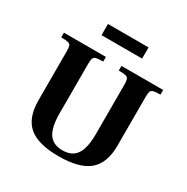

<svg xmlns="http://www.w3.org/2000/svg" viewBox="-189 -1002 1144 1176"><g transform="rotate(30 382.5 -414.5)"><path d="M382 12Q236 12 170.5 -44.5Q105 -101 105 -224V-570Q105 -595 101 -607Q97 -619 82 -623Q67 -627 33 -627V-660H330V-627Q297 -627 281.5 -623.5Q266 -620 261.5 -607.5Q257 -595 257 -570V-219Q257 -157 269.5 -115Q282 -73 310.5 -52Q339 -31 384 -31Q430 -31 458.5 -51.5Q487 -72 500 -114Q513 -156 513 -219V-570Q513 -595 508.5 -607.5Q504 -620 488.5 -623.5Q473 -627 440 -627V-660H735V-627Q701 -627 686 -623Q671 -619 667 -607Q663 -595 663 -570V-224Q663 -102 596.5 -45Q530 12 382 12ZM240 -762V-841H527V-762Z"/></g></svg>

Font: Frank Ruhl Libre
Style: Bold
Weight: 700
Designer: Yanek Iontef
Foundry: Fontef
Version: Version 6.004